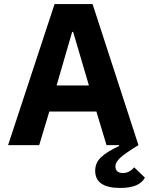

<svg xmlns="http://www.w3.org/2000/svg" viewBox="-20 -718 737 950"><path d="M575 212Q451 212 451 127Q451 87 480.5 59.5Q510 32 570 4L569 0H507L457 -166H224L174 0H20L250 -698H438L665 0Q595 43 573 64.5Q551 86 551 105Q551 138 589 138Q620 138 644 110L697 161Q670 212 575 212ZM260 -295H420L342 -560H337Z"/></svg>

Font: Anuphan
Style: Bold
Weight: 700
Designer: Mike Abbink, Paul van der Laan, Pieter van Rosmalen, Mint Tantisuwanna
Foundry: Bold Monday; Cadson Demak
Version: Version 3.002;hotconv 1.0.109;makeotfexe 2.5.65596